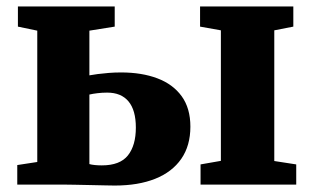

<svg xmlns="http://www.w3.org/2000/svg" viewBox="-20 -572 972 595"><path d="M601.5 0V-62.5L664.5 -73.5V-478L600 -489.5V-552H889V-489.5L830 -478V-73L898 -62.5V0ZM33.5 0V-60.5L95.5 -70V-477L35.5 -489.5V-552H335.5V-489.5L257 -477V-338.5Q267.5 -340.5 282.8 -342.5Q298 -344.5 316.8 -346Q335.5 -347.5 355 -347.5Q419.5 -347.5 467.8 -329.2Q516 -311 543 -273.8Q570 -236.5 570 -179.5Q570 -120.5 541.8 -79.8Q513.5 -39 461 -18Q408.5 3 335.5 3Q327.5 3 306.5 2.5Q285.5 2 259.8 1.5Q234 1 211 0.5Q188 0 175 0ZM295.5 -59.5Q352 -59.5 376.5 -90.5Q401 -121.5 401 -176.5Q401 -230.5 378.2 -257.8Q355.5 -285 312 -285Q296.5 -285 282 -283.2Q267.5 -281.5 257 -279V-63.5Q264 -61.5 274.2 -60.5Q284.5 -59.5 295.5 -59.5Z"/></svg>

Font: Merriweather 28pt Black
Style: Regular
Weight: 900
Version: Version 2.100